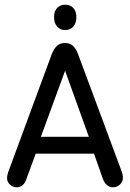

<svg xmlns="http://www.w3.org/2000/svg" viewBox="-20 -788 554 817"><path d="M380 -134 417 -29Q431 9 461 9Q478 9 490.5 -3Q503 -15 503 -31Q503 -44 498 -58L312 -558Q303 -582 290 -593.5Q277 -605 257 -605Q236 -605 223 -593.5Q210 -582 200 -557L15 -56Q13 -49 11.5 -42.5Q10 -36 10 -30Q10 -14 22.5 -2.5Q35 9 51 9Q81 9 93 -28L132 -134ZM358 -206H154L257 -487ZM257 -768Q236 -768 223 -754Q210 -740 210 -715Q210 -690 223 -675Q236 -660 257 -660Q279 -660 292 -675Q305 -690 305 -715Q305 -740 292 -754Q279 -768 257 -768Z"/></svg>

Font: Beiruti Medium
Style: Regular
Weight: 500
Designer: Arlette Boutros
Foundry: Boutros
Version: Version 1.41